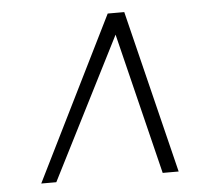

<svg xmlns="http://www.w3.org/2000/svg" viewBox="-44 -795 703 641"><g transform="rotate(-5 307.0 -475.0)"><path d="M69 -202 339.5 -748H395L529.5 -202H476L359.5 -675.5L119.5 -202Z"/></g></svg>

Font: Merriweather 96pt Light
Style: Italic
Weight: 300
Italic angle: -7.8°
Version: Version 2.101